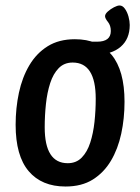

<svg xmlns="http://www.w3.org/2000/svg" viewBox="-20 -673 510 700"><path d="M219 7Q132 7 84.5 -49Q37 -105 37 -218Q37 -279 49 -335Q61 -391 87 -435Q113 -479 154 -504.5Q195 -530 253 -530Q340 -530 387 -473Q434 -416 434 -302Q434 -241 422 -185.5Q410 -130 384.5 -87Q359 -44 318.5 -18.5Q278 7 219 7ZM227 -78Q258 -78 278 -98.5Q298 -119 309 -153Q320 -187 324.5 -228.5Q329 -270 329 -313Q329 -445 245 -445Q214 -445 194 -424.5Q174 -404 163 -370Q152 -336 147.5 -294Q143 -252 143 -209Q143 -78 227 -78ZM329 -474 315 -521H334Q384 -521 384 -560Q384 -580 373.5 -593Q363 -606 363 -614Q363 -622 373 -631Q383 -640 395.5 -646.5Q408 -653 416 -653Q427 -653 435.5 -641Q444 -629 448.5 -612.5Q453 -596 453 -582Q453 -531 420 -502.5Q387 -474 329 -474Z"/></svg>

Font: Asap Condensed Condensed Medium
Style: Italic
Weight: 500
Width: 3
Italic angle: -6°
Designer: Pablo Cosgaya
Foundry: Omnibus-Type
Version: Version 3.001; ttfautohint (v1.8.4.7-5d5b)